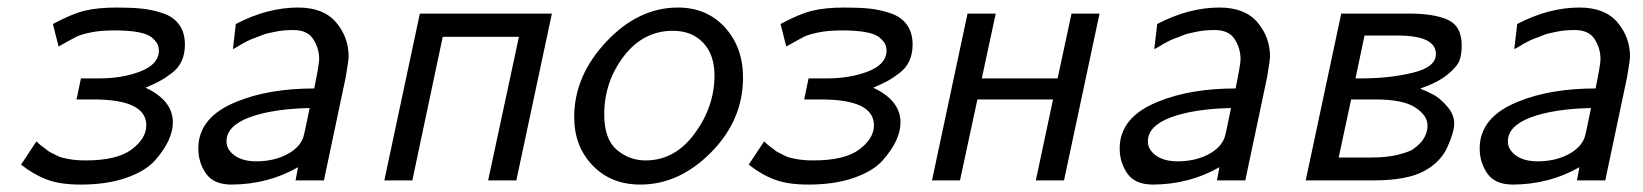

<svg xmlns="http://www.w3.org/2000/svg" viewBox="-20 -481 4381 512"><path d="M36.1 -42 77.1 -104Q79.1 -102.1 85.4 -96.4Q91.8 -90.8 95 -88.9Q98.1 -86.9 104.5 -81.5Q110.8 -76.2 116 -74Q121.1 -71.8 129.2 -67.4Q137.2 -63 144.5 -61Q151.9 -59.1 161.9 -57.1Q171.9 -55.2 183.3 -54.2Q194.8 -53.2 208 -53.2Q292 -53.2 331.1 -82.5Q370.1 -111.8 370.1 -147Q370.1 -215.8 229 -215.8H184.1L195.8 -272H246.1Q305.2 -272 353 -290Q400.9 -308.1 403.8 -342.8Q403.8 -355 400.4 -362.5Q397 -370.1 386 -380.1Q375 -390.1 349.6 -395Q324.2 -399.9 285.2 -399.9Q248 -399.9 221.9 -394.5Q195.8 -389.2 182.9 -382.6Q169.9 -376 136.2 -356.9L121.1 -417Q170.9 -443.8 205.6 -452.4Q240.2 -460.9 292 -460.9Q331.1 -460.9 358.6 -458Q386.2 -455.1 414.6 -445.6Q442.9 -436 458 -415Q473.1 -394 473.1 -361.8Q473.1 -337.9 464.6 -318.8Q456.1 -299.8 438.5 -286.4Q420.9 -272.9 406 -264.9Q391.1 -256.8 368.2 -247.1Q441.4 -212.9 440.9 -153.8Q440.9 -131.8 429.4 -106.4Q418 -81.1 393.1 -53Q368.2 -24.9 316.7 -6.8Q265.1 11.2 194.8 11.2Q140.6 11.2 105.5 -2Q70.3 -15.1 36.1 -42Z M508.8 -85Q508.8 -169.9 613.8 -210.9Q698.7 -245.1 817.9 -245.1Q831.1 -309.1 831.1 -323.2Q831.1 -352.1 815.4 -376.5Q799.8 -400.9 762.7 -400.9Q749.5 -400.9 737.8 -399.9Q726.1 -398.9 714.4 -396.5Q702.6 -394 693.8 -392.1Q685.1 -390.1 674.1 -385.5Q663.1 -380.9 657 -378.9Q650.9 -377 639.9 -371.6Q628.9 -366.2 626.5 -364.5Q624 -362.8 613 -356.4Q602.1 -350.1 601.1 -350.1L608.9 -417Q692.9 -460.9 774.9 -460.9Q842.8 -460.9 876.2 -421.4Q909.7 -381.8 909.7 -330.1Q909.7 -321.3 901.9 -274.9L843.8 0H768.1L774.9 -35.2Q694.8 10.7 597.7 11.2Q549.8 11.2 529.3 -18.3Q508.8 -47.9 508.8 -85ZM584 -104Q584 -82 605.5 -66.4Q627 -50.8 663.1 -50.8Q708 -50.8 742.4 -67.9Q776.9 -85 788.1 -112.8Q792 -124 805.7 -192.9Q707.5 -190.9 645 -168Q584 -145 584 -104Z M1004.9 0 1099.6 -444.8H1451.7L1356.9 0H1281.7L1363.8 -382.8H1160.6L1079.6 0Z M1511.2 -168.9Q1511.2 -278.8 1596.9 -369.9Q1682.6 -460.9 1787.6 -460.9Q1864.7 -460.9 1913.1 -408Q1961.4 -355 1961.4 -273.9Q1961.4 -161.1 1876.5 -75Q1791.5 11.2 1687.5 11.2Q1609.4 11.2 1560.3 -39.8Q1511.2 -90.8 1511.2 -168.9ZM1591.3 -175.8Q1591.3 -109.9 1624.8 -81.5Q1658.2 -53.2 1701.7 -53.2Q1779.8 -53.2 1832.5 -125Q1885.3 -196.8 1885.3 -279.8Q1885.3 -335 1855.2 -366.9Q1825.2 -398.9 1774.4 -398.9Q1695.3 -398.9 1643.3 -330.8Q1591.3 -262.7 1591.3 -175.8Z M1976.6 -42 2017.6 -104Q2019.5 -102.1 2025.9 -96.4Q2032.2 -90.8 2035.4 -88.9Q2038.6 -86.9 2044.9 -81.5Q2051.3 -76.2 2056.4 -74Q2061.5 -71.8 2069.6 -67.4Q2077.6 -63 2085 -61Q2092.3 -59.1 2102.3 -57.1Q2112.3 -55.2 2123.8 -54.2Q2135.3 -53.2 2148.4 -53.2Q2232.4 -53.2 2271.5 -82.5Q2310.5 -111.8 2310.5 -147Q2310.5 -215.8 2169.4 -215.8H2124.5L2136.2 -272H2186.5Q2245.6 -272 2293.5 -290Q2341.3 -308.1 2344.2 -342.8Q2344.2 -355 2340.8 -362.5Q2337.4 -370.1 2326.4 -380.1Q2315.4 -390.1 2290 -395Q2264.6 -399.9 2225.6 -399.9Q2188.5 -399.9 2162.4 -394.5Q2136.2 -389.2 2123.3 -382.6Q2110.4 -376 2076.7 -356.9L2061.5 -417Q2111.3 -443.8 2146 -452.4Q2180.7 -460.9 2232.4 -460.9Q2271.5 -460.9 2299.1 -458Q2326.7 -455.1 2355 -445.6Q2383.3 -436 2398.4 -415Q2413.6 -394 2413.6 -361.8Q2413.6 -337.9 2405 -318.8Q2396.5 -299.8 2378.9 -286.4Q2361.3 -272.9 2346.4 -264.9Q2331.5 -256.8 2308.6 -247.1Q2381.8 -212.9 2381.3 -153.8Q2381.3 -131.8 2369.9 -106.4Q2358.4 -81.1 2333.5 -53Q2308.6 -24.9 2257.1 -6.8Q2205.6 11.2 2135.3 11.2Q2081.1 11.2 2045.9 -2Q2010.7 -15.1 1976.6 -42Z M2465.3 0 2560.1 -444.8H2635.3L2598.1 -272H2800.3L2837.4 -444.8H2912.1L2817.4 0H2742.2L2788.1 -215.8H2586.4L2540 0Z M2965.8 -85Q2965.8 -169.9 3070.8 -210.9Q3155.8 -245.1 3274.9 -245.1Q3288.1 -309.1 3288.1 -323.2Q3288.1 -352.1 3272.5 -376.5Q3256.8 -400.9 3219.7 -400.9Q3206.5 -400.9 3194.8 -399.9Q3183.1 -398.9 3171.4 -396.5Q3159.7 -394 3150.9 -392.1Q3142.1 -390.1 3131.1 -385.5Q3120.1 -380.9 3114 -378.9Q3107.9 -377 3096.9 -371.6Q3085.9 -366.2 3083.5 -364.5Q3081.1 -362.8 3070.1 -356.4Q3059.1 -350.1 3058.1 -350.1L3065.9 -417Q3149.9 -460.9 3231.9 -460.9Q3299.8 -460.9 3333.3 -421.4Q3366.7 -381.8 3366.7 -330.1Q3366.7 -321.3 3358.9 -274.9L3300.8 0H3225.1L3231.9 -35.2Q3151.9 10.7 3054.7 11.2Q3006.8 11.2 2986.3 -18.3Q2965.8 -47.9 2965.8 -85ZM3041 -104Q3041 -82 3062.5 -66.4Q3084 -50.8 3120.1 -50.8Q3165 -50.8 3199.5 -67.9Q3233.9 -85 3245.1 -112.8Q3249 -124 3262.7 -192.9Q3164.6 -190.9 3102.1 -168Q3041 -145 3041 -104Z M3461.9 0 3556.6 -444.8H3737.8Q3804.7 -444.8 3841.3 -428Q3877.9 -411.1 3877.9 -359.9Q3877.9 -336.9 3872.3 -320.6Q3866.7 -304.2 3840.8 -282.7Q3814.9 -261.2 3768.1 -245.1V-244.1Q3786.1 -237.3 3803 -228.3Q3819.8 -219.2 3838.9 -197.5Q3857.9 -175.8 3857.9 -151.9Q3857.9 -128.9 3839.8 -88.9Q3821.8 -48.8 3777.8 -24.9Q3731.9 0 3643.1 0ZM3549.8 -61H3636.7Q3679.7 -61 3708.7 -68.6Q3737.8 -76.2 3747.3 -82.5Q3756.8 -88.9 3769 -101.1Q3787.1 -123 3786.6 -147Q3786.6 -172.9 3754.2 -194.3Q3721.7 -215.8 3647.9 -215.8H3583ZM3594.7 -272H3612.8Q3684.6 -272 3746.8 -286.9Q3809.1 -301.8 3809.1 -336.9Q3809.1 -385.7 3709 -386.2H3618.7Z M3925.8 -85Q3925.8 -169.9 4030.8 -210.9Q4115.7 -245.1 4234.9 -245.1Q4248 -309.1 4248 -323.2Q4248 -352.1 4232.4 -376.5Q4216.8 -400.9 4179.7 -400.9Q4166.5 -400.9 4154.8 -399.9Q4143.1 -398.9 4131.3 -396.5Q4119.6 -394 4110.8 -392.1Q4102.1 -390.1 4091.1 -385.5Q4080.1 -380.9 4074 -378.9Q4067.9 -377 4056.9 -371.6Q4045.9 -366.2 4043.5 -364.5Q4041 -362.8 4030 -356.4Q4019 -350.1 4018.1 -350.1L4025.9 -417Q4109.9 -460.9 4191.9 -460.9Q4259.8 -460.9 4293.2 -421.4Q4326.7 -381.8 4326.7 -330.1Q4326.7 -321.3 4318.8 -274.9L4260.7 0H4185.1L4191.9 -35.2Q4111.8 10.7 4014.6 11.2Q3966.8 11.2 3946.3 -18.3Q3925.8 -47.9 3925.8 -85ZM4001 -104Q4001 -82 4022.5 -66.4Q4043.9 -50.8 4080.1 -50.8Q4125 -50.8 4159.4 -67.9Q4193.8 -85 4205.1 -112.8Q4209 -124 4222.7 -192.9Q4124.5 -190.9 4062 -168Q4001 -145 4001 -104Z"/></svg>

Font: CMU Sans Serif
Style: Oblique
Weight: 500
Italic angle: -12°
Version: Version 0.7.0